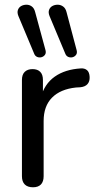

<svg xmlns="http://www.w3.org/2000/svg" viewBox="-20 -787 405 814"><path d="M120 7Q97 7 85 -5Q73 -17 73 -40V-448Q73 -471 85 -482.5Q97 -494 118 -494Q139 -494 150.5 -482.5Q162 -471 162 -448V-371H152Q168 -431 212 -462Q256 -493 323 -497Q339 -498 349 -489.5Q359 -481 360 -461Q361 -442 351 -430.5Q341 -419 320 -417L302 -416Q236 -409 200.5 -373Q165 -337 165 -274V-40Q165 -17 153.5 -5Q142 7 120 7ZM257 -559 190 -719Q184 -734 188 -745Q192 -756 202 -761.5Q212 -767 224.5 -767Q237 -767 247.5 -759.5Q258 -752 262 -736L305 -574Q308 -562 302.5 -554.5Q297 -547 288 -544.5Q279 -542 270 -545.5Q261 -549 257 -559ZM125 -559 58 -719Q52 -734 56 -745Q60 -756 70 -761.5Q80 -767 92.5 -767Q105 -767 115 -759.5Q125 -752 129 -736L173 -574Q176 -562 170.5 -554.5Q165 -547 156 -544.5Q147 -542 138 -545.5Q129 -549 125 -559Z"/></svg>

Font: Nunito Medium
Style: Regular
Weight: 500
Designer: Vernon Adams
Foundry: Vernon Adams
Version: Version 3.602